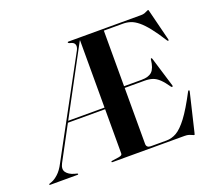

<svg xmlns="http://www.w3.org/2000/svg" viewBox="-138 -874 1160 1047"><g transform="rotate(-20 441.5 -350.5)"><path d="M426 -700 427 -684.5H409.5L89.5 -88.5Q74 -58.5 87.5 -39.5Q101 -20.5 132 -11.5L147 -7.5Q150 -6.5 151 -5.8Q152 -5 152 -3.5Q152 -2 151 -1Q150 0 148 0H-11.5Q-13.5 0 -14.8 -1Q-16 -2 -16 -3.5Q-16 -6 -11 -7.5L1.5 -12Q18.5 -18 39.5 -37Q60.5 -56 78 -90L376 -639Q386 -658.5 380.8 -671.8Q375.5 -685 355.5 -689Q349 -690.5 346.5 -692.8Q344 -695 344 -696.5Q344 -698.5 345.2 -699.2Q346.5 -700 349.5 -700ZM192.5 -294.5H432.5L434 -285H189.5ZM525.5 -367.5H653Q694 -367.5 713.5 -386.2Q733 -405 738.5 -454.5Q739 -460 742 -460Q746 -460 747.5 -454L800 -281.5Q801.5 -276 798 -274.5Q795 -273.5 791.5 -276.5Q769 -309 750.8 -326.5Q732.5 -344 712.8 -350.8Q693 -357.5 666 -357.5H525.5ZM411 -27.5V-700H771Q782.5 -700 791.8 -703.2Q801 -706.5 807.2 -710Q813.5 -713.5 815.5 -713.5Q817 -713.5 818 -711.8Q819 -710 820.5 -703L865 -525Q865.5 -521.5 865 -520Q864.5 -518.5 863 -518Q862 -517.5 860.5 -518.2Q859 -519 857 -521.5Q824 -573.5 798 -606.2Q772 -639 749.5 -657.5Q727 -676 706 -683Q685 -690 661.5 -690H551V-32.5Q551 -21.5 557.5 -15.8Q564 -10 576 -10H667.5Q697.5 -10 726 -26.2Q754.5 -42.5 788.8 -87.8Q823 -133 869.5 -221.5Q871.5 -224 872.8 -225.2Q874 -226.5 875.5 -225.5Q877.5 -225.5 878 -223.5Q878.5 -221.5 877.5 -217.5L825 2.5Q823.5 9.5 822.5 11.5Q821.5 13.5 820 13.5Q817 13.5 810.2 10Q803.5 6.5 793.2 3.2Q783 0 767.5 0H350Q347.5 0 346.2 -1Q345 -2 345 -3.5Q345 -6.5 351 -7.5L391.5 -13.5Q401.5 -15.5 406.2 -18.5Q411 -21.5 411 -27.5Z"/></g></svg>

Font: Fraunces 120pt SemiBold
Style: Regular
Weight: 600
Version: Version 1.000;[b76b70a41]